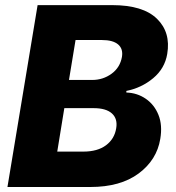

<svg xmlns="http://www.w3.org/2000/svg" viewBox="-20 -748 705 768"><path d="M9.8 0 130.4 -727.5H429.2Q551.8 -727.5 607.7 -673.1Q663.6 -618.7 648.9 -532.2Q639.2 -474.1 592.8 -435.3Q546.4 -396.5 485.4 -384.3V-377.9Q528.8 -376.5 563 -353Q597.2 -329.6 613.8 -288.6Q630.4 -247.6 621.1 -192.4Q607.4 -108.4 534.7 -54.2Q461.9 0 341.3 0ZM209 -141.6H313Q370.1 -141.6 404.1 -167Q438 -192.4 444.8 -234.9Q451.2 -272.9 427.7 -294.2Q404.3 -315.4 354.5 -315.4H237.3ZM255.9 -428.2H349.1Q392.1 -428.2 426.3 -453.1Q460.4 -478 467.8 -520.5Q473.1 -552.7 452.4 -570.3Q431.6 -587.9 387.7 -587.9H282.2Z"/></svg>

Font: Inter Extra Bold
Style: Italic
Weight: 800
Italic angle: -9.39999°
Designer: Rasmus Andersson
Foundry: rsms
Version: Version 4.000;git-3c8e0fc